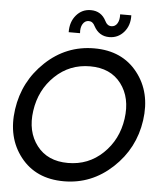

<svg xmlns="http://www.w3.org/2000/svg" viewBox="-63 -1030 928 1094"><g transform="rotate(5 401.0 -482.5)"><path d="M528.8 -831.1Q470.7 -831.1 440.9 -886.2Q428.7 -912.1 405.8 -912.1Q383.8 -912.1 371.3 -891.6Q358.9 -871.1 361.8 -838.9H296.9Q295.9 -897.9 328.9 -936.5Q361.8 -975.1 412.1 -975.1Q472.2 -975.1 500 -919.9Q512.2 -894 536.1 -894Q558.1 -894 570.1 -914.1Q582 -934.1 580.1 -965.8H644Q646 -907.7 612.8 -869.4Q579.6 -831.1 528.8 -831.1ZM342.8 9.8Q182.6 9.8 95.2 -101.6Q7.8 -212.9 31 -375Q54.2 -537.1 172.6 -648.4Q291 -759.8 451.2 -759.8Q610.4 -759.8 698.2 -648.4Q786.1 -537.1 763.2 -375Q740.2 -212.9 620.6 -101.6Q501 9.8 342.8 9.8ZM657.2 -375Q674.3 -496.1 613.8 -575.9Q553.2 -655.8 436 -655.8Q318.8 -655.8 235.4 -575.9Q151.9 -496.1 134.8 -375Q117.7 -255.9 179 -176Q240.2 -96.2 357.2 -96.2Q474.1 -96.2 557.1 -175.5Q640.1 -254.9 657.2 -375Z"/></g></svg>

Font: Oakes Grotesk
Style: Medium Italic
Weight: 500
Designer: Samuel Oakes
Foundry: Samuel Oakes
Version: Version 1.0 | wf-rip DC20170320